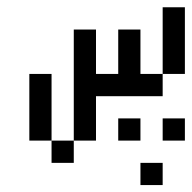

<svg xmlns="http://www.w3.org/2000/svg" viewBox="-20 -458 540 540"><path d="M437.5 62.5V0H375V62.5ZM375 -62.5V-125H312.5V-62.5ZM500 -62.5V-125H437.5V-62.5ZM125 -62.5V0H187.5V-62.5ZM125 -62.5V-250H62.5V-62.5ZM187.5 -62.5H250Q250 -62.5 250 -187.5H437.5V-250H375Q375 -250 375 -375H312.5Q312.5 -375 312.5 -250H250Q250 -250 250 -375H187.5ZM437.5 -250H500V-437.5H437.5Z"/></svg>

Font: BFUnifontExMono
Style: Regular
Weight: 500
Version: Version 15.0.06